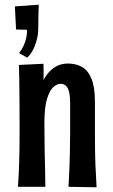

<svg xmlns="http://www.w3.org/2000/svg" viewBox="-20 -792 479 813"><path d="M95 -548 61 -567Q72 -582 79.5 -597.5Q87 -613 91 -630.5Q95 -648 94 -666L48 -667L43 -765L144 -772Q144 -772 143.5 -755Q143 -738 142.5 -714.5Q142 -691 142 -671Q142 -647 135.5 -622.5Q129 -598 118.5 -578.5Q108 -559 95 -548ZM389 1 270 -1Q271 -25 272.5 -47.5Q274 -70 274.5 -95Q275 -120 276 -152Q277 -184 277 -228Q277 -245 277 -263Q277 -281 277 -303.5Q277 -326 277 -353Q277 -382 273 -400.5Q269 -419 260 -428Q251 -437 237 -437Q221 -437 205.5 -423Q190 -409 179 -373Q168 -337 168 -270L127 -245Q127 -287 131.5 -327.5Q136 -368 145.5 -403.5Q155 -439 171.5 -465.5Q188 -492 212 -507.5Q236 -523 268 -523Q301 -523 326.5 -509Q352 -495 367 -459.5Q382 -424 382 -361Q382 -327 382 -305.5Q382 -284 382 -268.5Q382 -253 382 -233Q382 -187 382.5 -153.5Q383 -120 384 -95Q385 -70 386.5 -47Q388 -24 389 1ZM56 -1Q58 -26 59 -49.5Q60 -73 61 -99.5Q62 -126 62.5 -161.5Q63 -197 63 -247Q63 -316 62.5 -371Q62 -426 61.5 -464Q61 -502 60 -517L164 -522Q165 -506 164.5 -470Q164 -434 165 -382.5Q166 -331 168 -270Q168 -205 169 -158Q170 -111 171 -74Q172 -37 172 -1Z"/></svg>

Font: Truculenta
Style: Bold
Weight: 700
Designer: Ivan Castro, Eva Sanz & Omnibus-Type Team
Foundry: Omnibus-Type
Version: Version 1.002